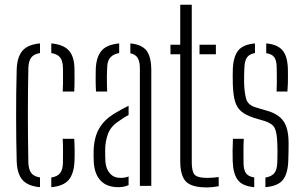

<svg xmlns="http://www.w3.org/2000/svg" viewBox="-20 -790 1286 816"><path d="M51 -103.5Q50 -145 49.2 -193Q48.5 -241 48.5 -292.5Q48.5 -344 49 -395.5Q49.5 -447 51 -495.5Q53 -549 76 -575Q99 -601 150 -605.5V-564.5Q124.5 -560.5 113 -545.8Q101.5 -531 100.5 -500Q99.5 -453.5 99 -404.5Q98.5 -355.5 98.5 -304.8Q98.5 -254 99 -202.2Q99.5 -150.5 100.5 -99.5Q101.5 -69 113.2 -54.2Q125 -39.5 150 -36V5.5Q98.5 1 75.8 -25Q53 -51 51 -103.5ZM198 5.5V-35.5Q223.5 -39.5 235.2 -54Q247 -68.5 247.5 -99.5Q247.5 -123 247.8 -146.5Q248 -170 246.5 -200H295.5Q297 -177 297.2 -149.2Q297.5 -121.5 296.5 -103.5Q294 -51 271.5 -25Q249 1 198 5.5ZM246.5 -401Q247.5 -419.5 247.8 -436.8Q248 -454 247.8 -470Q247.5 -486 247.5 -501Q247 -532 235.2 -546.2Q223.5 -560.5 198 -564.5V-605.5Q249.5 -601 272.8 -575.2Q296 -549.5 296.5 -496.5Q296.5 -474.5 296.8 -451Q297 -427.5 295.5 -401Z M378.5 -100Q378 -115 377.8 -126.8Q377.5 -138.5 378 -153.5Q379.5 -187 388.5 -215Q397.5 -243 418 -267.5Q438.5 -292 476.5 -313.5Q487.5 -320 500.2 -327Q513 -334 526.5 -340.5V-301.5Q517 -296.5 506 -289.5Q495 -282.5 482.5 -273.5Q449.5 -251.5 438.2 -219.2Q427 -187 427 -152.5Q427 -138.5 427.2 -125.8Q427.5 -113 428 -103Q430.5 -71.5 447.2 -52.8Q464 -34 492 -34Q512 -34 526.5 -40V-3.5Q508.5 5.5 483 5.5Q434.5 5.5 408.2 -21.8Q382 -49 378.5 -100ZM388 -401Q386.5 -429 386.5 -452.5Q386.5 -476 387 -496.5Q389 -547.5 411.2 -574Q433.5 -600.5 486.5 -605.5V-564.5Q464 -561 450.2 -547.2Q436.5 -533.5 435.5 -504.5Q434.5 -486 434.2 -466.8Q434 -447.5 434.5 -430.5Q435 -413.5 435.5 -401ZM574.5 0V-499.5Q574.5 -528 565.5 -543.2Q556.5 -558.5 534 -563.5V-605.5Q584.5 -600.5 603.8 -573.5Q623 -546.5 623 -492V0Z M704.5 -559.5V-600H746V-770H795V-99.5Q795 -61.5 807 -47.8Q819 -34 860 -34Q875.5 -34 885.5 -35Q895.5 -36 909.5 -37.5V1.5Q897.5 3.5 884.8 5Q872 6.5 858 6.5Q794.5 6.5 770.2 -18.5Q746 -43.5 746 -105V-559.5ZM828 -559.5V-600H897.5V-559.5Z M969 -103.5Q968.5 -127.5 968.5 -149Q968.5 -170.5 970 -200H1016Q1014.5 -170 1014.8 -144.2Q1015 -118.5 1015 -99.5Q1015 -68.5 1025.2 -54Q1035.5 -39.5 1060.5 -36V5.5Q1010.5 1 990.8 -25Q971 -51 969 -103.5ZM1108 5.5V-35.5Q1134 -39.5 1145.8 -54Q1157.5 -68.5 1158.5 -99.5Q1159 -115.5 1159.2 -129.5Q1159.5 -143.5 1159.2 -156.5Q1159 -169.5 1158.5 -182Q1157 -225.5 1147.8 -245Q1138.5 -264.5 1107 -275L1060 -289Q1024.5 -300.5 1005.5 -316.5Q986.5 -332.5 978.8 -359.5Q971 -386.5 969.5 -430.5Q969 -452.5 969 -466.2Q969 -480 969.5 -496Q971.5 -549 992.2 -575Q1013 -601 1063.5 -605.5V-564.5Q1040 -560.5 1029.8 -546Q1019.5 -531.5 1018.5 -500Q1018 -487.5 1017.5 -469.5Q1017 -451.5 1017.5 -436Q1019 -394.5 1026.5 -368.8Q1034 -343 1069 -333L1114.5 -319.5Q1163 -306 1184.8 -275Q1206.5 -244 1206.5 -182Q1206.5 -159 1206.2 -142.8Q1206 -126.5 1205 -102.5Q1202.5 -50 1181.5 -24.5Q1160.5 1 1108 5.5ZM1155.5 -401Q1156.5 -419.5 1156.5 -438Q1156.5 -456.5 1156.5 -472.5Q1156.5 -488.5 1156 -501Q1156 -531.5 1146.2 -546Q1136.5 -560.5 1111.5 -564V-605.5Q1160.5 -601 1181.5 -575.2Q1202.5 -549.5 1203.5 -495Q1203.5 -487.5 1203.8 -471Q1204 -454.5 1203.5 -435.8Q1203 -417 1201.5 -401Z"/></svg>

Font: Big Shoulders Stencil Text ExtraLight
Style: Regular
Weight: 250
Version: Version 2.001